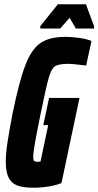

<svg xmlns="http://www.w3.org/2000/svg" viewBox="-20 -868 459 896"><path d="M7 -114Q7 -151 15 -204Q23 -257 39 -340Q70 -491 99 -565.5Q128 -640 170 -668Q212 -696 286 -696Q316 -696 350.5 -691Q385 -686 407 -677L382 -562Q323 -570 298 -570Q254 -570 237 -559Q220 -548 208 -507Q196 -466 171 -344Q151 -246 143 -200.5Q135 -155 135 -135Q135 -120 139.5 -116.5Q144 -113 156 -113L169 -114L205 -284H182L209 -411H351L267 -14Q245 -4 208.5 2Q172 8 136 8Q88 8 60.5 -2.5Q33 -13 20 -39.5Q7 -66 7 -114ZM168 -735V-746L250 -848H381L419 -746V-735H334L305 -785L261 -735Z"/></svg>

Font: Saira Ultra Condensed Black
Style: Italic
Weight: 900
Width: 1
Italic angle: -12°
Designer: Hector Gatti with collaboration of the Omnibus-Type team
Foundry: Omnibus-Type
Version: Version 1.001; ttfautohint (v1.8)